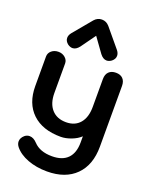

<svg xmlns="http://www.w3.org/2000/svg" viewBox="-185 -889 978 1237"><g transform="rotate(20 303.5 -270.5)"><path d="M70 165Q57 148 57 130Q57 106 80 86Q95 74 113 74Q140 74 165 101Q208 147 291 147Q362 147 398.5 109.5Q435 72 435 0V-42Q411 -19 373 -4.5Q335 10 301 10Q176 10 106 -56.5Q36 -123 36 -242V-444Q36 -468 55 -484Q74 -500 102 -500Q129 -500 148 -483.5Q167 -467 167 -444V-242Q167 -170 202.5 -130Q238 -90 301 -90Q362 -90 396 -130Q430 -170 430 -242V-433Q430 -465 447.5 -482.5Q465 -500 496 -500Q527 -500 544 -482.5Q561 -465 561 -433V-17Q561 109 490.5 179.5Q420 250 294 250Q221 250 161.5 227.5Q102 205 70 165ZM123 -604Q123 -623 138 -641L243 -767Q264 -791 294 -791Q324 -791 345 -767L450 -641Q465 -623 465 -604Q465 -582 444 -565Q427 -553 411 -553Q387 -553 366 -580L294 -680L222 -580Q201 -553 177 -553Q161 -553 144 -565Q123 -582 123 -604Z"/></g></svg>

Font: Kodchasan
Style: Bold
Weight: 700
Designer: Katatrad Aksorn Co.,Ltd.
Foundry: Cadson Demak Co.,Ltd.
Version: Version 1.000; ttfautohint (v1.6)